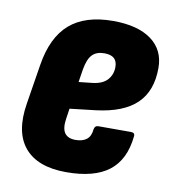

<svg xmlns="http://www.w3.org/2000/svg" viewBox="-64 -562 566 627"><g transform="rotate(10 218.5 -248.5)"><path d="M196 8Q101 8 58 -43Q15 -94 31 -191L52 -322Q67 -416 118.5 -460.5Q170 -505 262 -505Q344 -505 389 -472Q434 -439 434 -379Q434 -303 390.5 -261Q347 -219 257 -208L171 -198L166 -164Q161 -132 171.5 -116.5Q182 -101 208 -101Q231 -101 244.5 -111.5Q258 -122 260 -145Q262 -158 274 -158H382Q396 -158 394 -145Q386 -67 337.5 -29.5Q289 8 196 8ZM185 -289 231 -294Q264 -298 279.5 -315.5Q295 -333 295 -358Q295 -377 284.5 -386.5Q274 -396 252 -396Q226 -396 212 -381.5Q198 -367 192 -333Z"/></g></svg>

Font: Sofia Sans Condensed Black
Style: Italic
Weight: 900
Italic angle: -9°
Version: Version 4.100